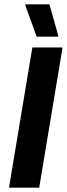

<svg xmlns="http://www.w3.org/2000/svg" viewBox="-20 -870 310 890"><path d="M21.7 0 130 -650H270L161.7 0ZM150 -700 97.5 -845V-850H209.2L250 -705V-700Z"/></svg>

Font: Familjen Grotesk GF
Style: Bold Italic
Weight: 700
Designer: Anders Wikstroem, Jonas Baeckman, Matilda Gysing, Kristian Moeller
Foundry: Familjen STHML AB
Version: Version 2.000; Beta; Release 4; Build 6